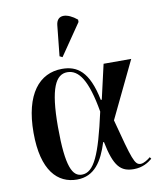

<svg xmlns="http://www.w3.org/2000/svg" viewBox="-89 -877 800 958"><g transform="rotate(-10 310.5 -398.0)"><path d="M258 -604 367 -763V-775C319 -815 266 -821 260 -766L244 -611ZM224 10C313 10 355 -59 384 -151H388C413 -24 446 8 512 8C557 8 587 -12 606 -28L600 -37C587 -26 566 -12 550 -12C519 -12 510 -44 456 -249L594 -536H454L414 -361H409C379 -510 321 -547 245 -547C130 -547 50 -453 50 -257C50 -65 126 10 224 10ZM252 -10C205 -10 175 -60 175 -265C175 -462 210 -526 268 -526C326 -526 368 -467 396 -304C349 -91 313 -10 252 -10Z"/></g></svg>

Font: Noto Serif Display SemiCondensed SemiBold
Style: Regular
Weight: 600
Width: 4
Designer: Monotype Design Team
Foundry: Monotype Imaging Inc.
Version: Version 2.009